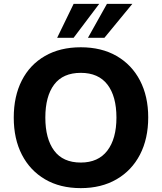

<svg xmlns="http://www.w3.org/2000/svg" viewBox="-20 -960 835 991"><path d="M51 -353Q51 -463 92.5 -544.5Q134 -626 212 -671Q290 -716 397 -716Q504 -716 582 -671Q660 -626 702.5 -544.5Q745 -463 745 -354Q745 -244 702.5 -162Q660 -80 581.5 -34.5Q503 11 397 11Q290 11 212.5 -34.5Q135 -80 93 -161.5Q51 -243 51 -353ZM214 -353Q214 -244 259.5 -182.5Q305 -121 397 -121Q487 -121 534 -182.5Q581 -244 581 -353Q581 -463 534.5 -523.5Q488 -584 397 -584Q305 -584 259.5 -523.5Q214 -463 214 -353ZM275 -765 360 -940H492L360 -765ZM434 -765 532 -940H663L519 -765Z"/></svg>

Font: Mulish ExtraBold
Style: Regular
Weight: 800
Designer: Vernon Adams
Foundry: Vernon Adams
Version: Version 3.603; ttfautohint (v1.8.3)